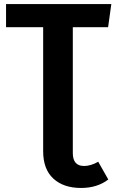

<svg xmlns="http://www.w3.org/2000/svg" viewBox="-20 -712 576 952"><path d="M397 111Q430 111 467 90L517 178Q462 220 382 220Q295 220 244.5 173.5Q194 127 194 38V-577H10V-692H532L516 -577H341V47Q341 111 397 111Z"/></svg>

Font: Fira Sans SemiBold
Style: Regular
Weight: 600
Designer: bBox Type GmbH & Carrois Corporate GbR & Edenspiekermann AG
Foundry: bBox Type GmbH & Carrois Corporate GbR & Edenspiekermann AG
Version: Version 4.301;PS 004.301;hotconv 1.0.88;makeotf.lib2.5.64775